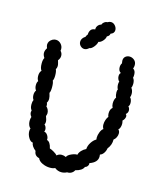

<svg xmlns="http://www.w3.org/2000/svg" viewBox="-128 -982 923 1077"><g transform="rotate(15 333.5 -443.0)"><path d="M605 -476Q605 -460 598 -455Q607 -445 607 -432Q607 -418 595 -409Q601 -405 601 -396Q601 -389 597 -381.5Q593 -374 587 -369Q590 -357 590 -350Q590 -339 586.5 -329Q583 -319 577 -315Q586 -308 586 -293Q586 -282 580.5 -270.5Q575 -259 566 -253Q567 -222 546 -196Q544 -181 535 -168Q526 -155 514 -152Q515 -148 515 -140Q515 -106 469 -90L470 -86Q470 -78 464 -71Q458 -64 451 -63Q442 -40 403 -31Q398 -20 387 -13.5Q376 -7 362 -8Q347 0 330 0Q309 0 291 -14Q281 -8 262 -8Q239 -8 217.5 -18Q196 -28 190 -44Q162 -50 160 -78Q134 -99 133 -119Q119 -120 108 -138.5Q97 -157 97 -176Q97 -186 100 -192Q93 -197 88.5 -208Q84 -219 84 -232Q84 -245 88 -256Q78 -268 78 -281Q78 -284 80 -292Q70 -302 70 -325Q70 -341 75 -351Q67 -362 67 -379Q67 -395 75 -406Q66 -417 66 -435Q66 -452 73 -460Q65 -471 65 -489Q65 -510 76 -521Q66 -532 66 -561Q66 -584 73 -594Q63 -609 63 -622Q63 -636 73 -651Q68 -663 68 -671Q68 -692 90 -705Q100 -710 109 -710Q126 -710 138.5 -697Q151 -684 151 -666Q151 -660 150 -657Q161 -646 161 -630Q161 -615 150 -602Q151 -598 154 -588Q157 -578 157 -570Q157 -559 151 -551Q157 -539 157 -515Q157 -493 151 -484Q157 -474 157 -447Q157 -422 151 -413Q158 -392 158 -380Q158 -366 151 -356Q156 -347 154 -335Q161 -329 165.5 -319.5Q170 -310 170 -299Q170 -294 166 -282Q174 -262 174 -250Q174 -241 170 -234Q175 -231 178.5 -223.5Q182 -216 182 -208Q182 -201 179 -195Q191 -194 199.5 -180.5Q208 -167 206 -154Q226 -149 234 -112Q243 -110 259 -100.5Q275 -91 280 -84Q291 -95 308 -95Q321 -95 333 -89Q337 -101 358.5 -110.5Q380 -120 392 -118Q395 -131 406 -143Q417 -155 432 -162Q433 -182 445.5 -201Q458 -220 473 -228Q472 -231 472 -239Q472 -254 479 -271.5Q486 -289 496 -295Q489 -305 489 -320Q489 -334 494 -348Q499 -362 505 -368Q501 -376 501 -388Q501 -412 515 -423Q509 -434 509 -448Q509 -471 519 -484Q513 -496 513 -514Q513 -526 517 -530Q510 -541 510 -559Q510 -569 513 -575Q508 -579 504.5 -587Q501 -595 501 -604Q501 -618 509 -624Q494 -632 494 -654Q494 -668 501 -678Q499 -690 499 -693Q499 -709 509 -717.5Q519 -726 533 -726Q548 -726 560.5 -715.5Q573 -705 573 -687Q573 -677 569 -666Q584 -658 584 -634Q584 -622 582 -616Q592 -605 592 -583Q592 -568 587 -560Q598 -546 598 -526Q598 -514 594 -506Q599 -502 602 -493.5Q605 -485 605 -476ZM302 -713Q289 -701 276 -701Q263 -701 253 -711Q243 -721 243 -735Q243 -755 265 -769Q266 -775 274 -785Q274 -800 281.5 -811Q289 -822 307 -823Q306 -835 313.5 -845Q321 -855 333 -858Q336 -867 344.5 -873.5Q353 -880 363 -880Q372 -886 382 -886Q396 -886 406.5 -874Q417 -862 417 -848Q417 -829 396 -822Q395 -809 380 -802Q379 -789 367 -775.5Q355 -762 342 -760Q340 -746 327 -730Q314 -714 302 -713Z"/></g></svg>

Font: Pangolin
Style: Regular
Weight: 400
Designer: Kevin Burke
Foundry: Google, Inc.
Version: Version 1.101